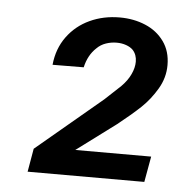

<svg xmlns="http://www.w3.org/2000/svg" viewBox="-38 -754 436 465"><g transform="rotate(5 180.0 -521.0)"><path d="M340.3 -388.2 329.1 -325.7H45.4L55.2 -382.3L215.3 -516.6L253.4 -552.2Q268.1 -566.9 275.6 -583Q283.2 -599.1 283.2 -613.8Q283.2 -630.9 272.9 -642.1Q266.6 -648.4 256.1 -652.1Q245.6 -655.8 233.4 -655.8Q219.7 -655.8 207 -651.4Q194.3 -647 185.1 -637.7Q165.5 -619.6 158.7 -589.4L83 -588.9Q86.9 -628.4 108.2 -657.5Q129.4 -686.5 162.6 -701.9Q195.8 -717.3 235.4 -717.3Q269.5 -717.3 297.9 -705.3Q326.2 -693.4 343.3 -669.7Q360.4 -646 360.4 -612.3Q360.4 -581.5 344.2 -554.2Q328.1 -526.9 306.2 -506.1Q284.2 -485.4 251.5 -459.5L155.8 -388.2Z"/></g></svg>

Font: Mardoto
Style: Italic
Weight: 400
Italic angle: -12°
Designer: Christian Robertson, Vahan Hovhannisyan
Foundry: Google
Version: Version 1.000